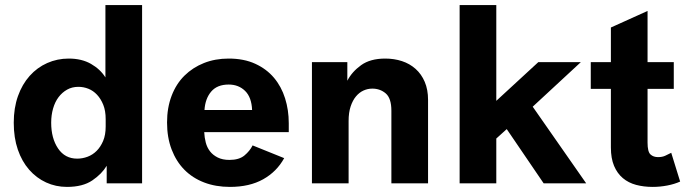

<svg xmlns="http://www.w3.org/2000/svg" viewBox="-20 -720 2710 754"><path d="M250 -490Q301 -490 337.5 -469Q374 -448 394 -416V-700H538V0H399V-69Q380 -37 342.5 -11.5Q305 14 243 14Q199 14 161 -3.5Q123 -21 94.5 -53.5Q66 -86 50 -132.5Q34 -179 34 -238Q34 -296 50.5 -342.5Q67 -389 96.5 -422Q126 -455 165.5 -472.5Q205 -490 250 -490ZM395 -252Q395 -285 385.5 -308.5Q376 -332 361 -348Q346 -364 327 -371.5Q308 -379 288 -379Q263 -379 243.5 -368Q224 -357 210 -338.5Q196 -320 188.5 -294Q181 -268 181 -238Q181 -177 208 -137Q235 -97 283 -97Q304 -97 324 -104.5Q344 -112 359.5 -127.5Q375 -143 385 -166.5Q395 -190 395 -223Z M1096 -99Q1067 -46 1013.5 -16Q960 14 883 14Q827 14 781.5 -3.5Q736 -21 704 -53.5Q672 -86 654 -133Q636 -180 636 -239Q636 -297 654 -344Q672 -391 704.5 -423Q737 -455 781 -472.5Q825 -490 878 -490Q938 -490 982.5 -469.5Q1027 -449 1056 -414.5Q1085 -380 1099.5 -334Q1114 -288 1114 -236V-201H782Q783 -180 788 -160.5Q793 -141 804.5 -126Q816 -111 835 -101.5Q854 -92 881 -92Q919 -92 940 -109.5Q961 -127 972 -149ZM878 -388Q833 -388 809.5 -360.5Q786 -333 783 -288H970Q968 -338 942.5 -363Q917 -388 878 -388Z M1205 -476H1344V-403Q1362 -438 1398 -464Q1434 -490 1493 -490Q1528 -490 1558.5 -480Q1589 -470 1612 -449.5Q1635 -429 1648 -398.5Q1661 -368 1661 -328V0H1517V-285Q1517 -334 1495 -353Q1473 -372 1442 -372Q1424 -372 1407.5 -364.5Q1391 -357 1378 -341.5Q1365 -326 1357 -302Q1349 -278 1349 -245V0H1205Z M1970 -213 1929 -176V0H1785V-700H1929V-324L2094 -476H2261L2072 -301L2282 0H2115Z M2651 -7Q2629 3 2600.5 8.5Q2572 14 2543 14Q2508 14 2478 6Q2448 -2 2426 -20.5Q2404 -39 2391.5 -68.5Q2379 -98 2379 -141V-371H2300V-476H2379V-612L2523 -677V-476H2626V-371H2523V-160Q2523 -124 2534.5 -113.5Q2546 -103 2564 -103Q2581 -103 2592.5 -108.5Q2604 -114 2616 -120Z"/></svg>

Font: Post Grotesk Bold
Style: Bold
Weight: 700
Version: Version 1.0